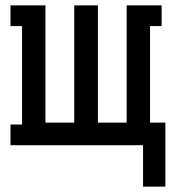

<svg xmlns="http://www.w3.org/2000/svg" viewBox="-20 -540 640 714"><path d="M512 154V0H19V-77H62V-443H19V-520H149V-84H256V-520H344V-84H451V-520H581V-443H538V-84H595V154Z"/></svg>

Font: Iosevka HT Medium Extended
Style: Regular
Weight: 500
Width: 7
Monospace: yes
Designer: Belleve Invis
Foundry: Belleve Invis
Version: Version 32.3.0; ttfautohint (v1.8.4)